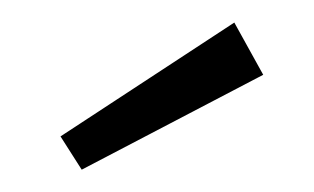

<svg xmlns="http://www.w3.org/2000/svg" viewBox="-20 -798 281 172"><path d="M189.9 -777.8 215.8 -731 53.2 -646 34.2 -675.8Z"/></svg>

Font: Fira Sans Compressed Light
Style: Regular
Weight: 300
Width: 1
Designer: Carrois Corporate & Edenspiekermann AG
Foundry: Carrois Corporate GbR & Edenspiekermann AG
Version: Version 4.203;PS 004.203;hotconv 1.0.88;makeotf.lib2.5.64775